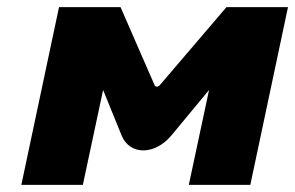

<svg xmlns="http://www.w3.org/2000/svg" viewBox="-20 -520 830 540"><path d="M146 -500 40 0H213L270 -267L322 -139C345 -83 415 -83 462 -139L568 -267L511 0H684L790 -500H617L429 -280C424 -275 417 -275 415 -280L319 -500Z"/></svg>

Font: LT Wave Black
Style: Italic
Weight: 900
Designer: Daniel Lyons
Version: Version 2.5 (Glyphs App)